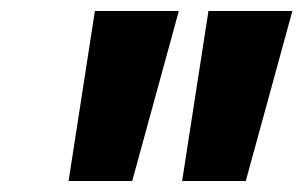

<svg xmlns="http://www.w3.org/2000/svg" viewBox="-20 -726 553 350"><path d="M105 -396 153 -706H306L221 -396ZM312 -396 360 -706H513L428 -396Z"/></svg>

Font: Red Hat Display Black
Style: Italic
Weight: 900
Italic angle: -12°
Designer: Pentagram, MCKL
Foundry: Pentagram, MCKL
Version: Version 1.023; ttfautohint (v1.8.3)